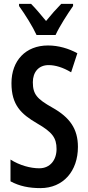

<svg xmlns="http://www.w3.org/2000/svg" viewBox="-20 -958 453 988"><path d="M356 -938H295C267 -909 248 -888 217 -850C189 -884 162 -916 140 -938H78V-927C109 -884 149 -820 168 -778H266C286 -822 328 -887 356 -927ZM381 -202C381 -295 339 -354 250 -404C170 -449 149 -473 149 -535C149 -586 178 -623 230 -623C265 -623 304 -611 346 -586L378 -684C334 -708 282 -724 227 -724C112 -724 39 -646 39 -530C39 -417 89 -371 171 -323C249 -278 271 -249 271 -191C271 -136 239 -92 182 -92C137 -92 81 -107 34 -137V-25C80 0 130 10 188 10C305 10 381 -77 381 -202Z"/></svg>

Font: Noto Sans Display Condensed Medium
Style: Regular
Weight: 500
Width: 3
Designer: Monotype Design Team
Foundry: Monotype Imaging Inc.
Version: Version 1.900